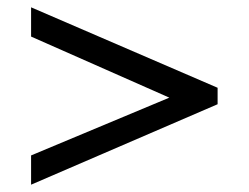

<svg xmlns="http://www.w3.org/2000/svg" viewBox="-20 -520 680 525"><path d="M443 -253 65 -420V-500L575 -280V-235L65 -15V-95Z"/></svg>

Font: Jost*
Style: Regular
Weight: 400
Version: Version 3.7